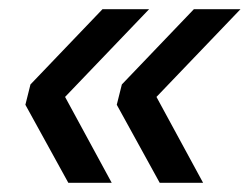

<svg xmlns="http://www.w3.org/2000/svg" viewBox="-20 -477 541 416"><path d="M35 -250 46 -294 202 -457H303L121 -267L222 -81H128ZM233 -250 244 -294 400 -457H501L319 -267L420 -81H326Z"/></svg>

Font: Radio Canada
Style: Italic
Weight: 400
Italic angle: -12°
Designer: Charles Daoud, Etienne Aubert Bonn, Alexandre Saumier Demers, Jacques Le Bailly
Foundry: Radio-Canada
Version: Version 2.104;gftools[0.9.28.dev5+ged2979d]